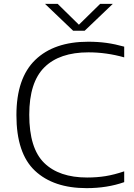

<svg xmlns="http://www.w3.org/2000/svg" viewBox="-20 -965 692 994"><path d="M65 -369Q65 -560.5 162.5 -654.8Q260 -749 436.5 -749Q487.5 -749 532 -742.8Q576.5 -736.5 623 -723.5V-668Q531 -694 438 -694Q288 -694 209.8 -616.5Q131.5 -539 131.5 -371Q131.5 -197 208.8 -121.5Q286 -46 431 -46Q481.5 -46 526.5 -53.2Q571.5 -60.5 623 -78V-22Q535 9 428 9Q257 9 161 -81Q65 -171 65 -369ZM498.5 -945H564L418.5 -806H358.5L213 -945H278.5L388.5 -837Z"/></svg>

Font: Encode Sans Expanded Light
Style: Regular
Weight: 300
Width: 7
Designer: Multiple Designers
Foundry: Impallari Type
Version: Version 2.000